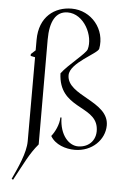

<svg xmlns="http://www.w3.org/2000/svg" viewBox="-62 -783 675 1027"><g transform="rotate(5 276.0 -269.5)"><path d="M40 196 48 200C97 110 122 54 168 0L167 -563C167 -661 198 -716 260 -717C350 -718 406 -602 385 -530C378 -506 286 -437 251 -389C258 -201 448 -235 469 -120C481 -55 440 -8 378 -8C331 -8 279 -57 277 -154H271C271 -116 249 -73 231 -51C257 -6 314 12 362 12C455 12 522 -56 522 -133C522 -264 295 -272 295 -383C295 -450 441 -512 446 -538C466 -643 387 -739 281 -739C191 -739 108 -682 108 -556V-500L84 -478V-468L108 -463V-12C108 51 69 133 40 196Z"/></g></svg>

Font: Sinistre
Style: Regular
Weight: 400
Designer: Jules Durand
Foundry: Collletttivo
Version: Version 69.420;Glyphs 3.2 (3217)